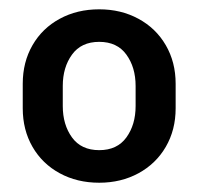

<svg xmlns="http://www.w3.org/2000/svg" viewBox="-20 -749 426 412"><path d="M28.8 -516.6V-569.3Q28.8 -615.7 49.8 -652.1Q70.8 -688.5 108.2 -708.7Q145.5 -729 192.9 -729Q239.7 -729 277.1 -708.7Q314.5 -688.5 335.7 -652.1Q356.9 -615.7 356.9 -569.3V-516.6Q356.9 -470.2 335.7 -433.8Q314.5 -397.5 277.1 -377.2Q239.7 -356.9 192.9 -356.9Q145.5 -356.9 108.2 -377.2Q70.8 -397.5 49.8 -433.8Q28.8 -470.2 28.8 -516.6ZM271 -521.5V-564.5Q271 -604.5 251.2 -631.8Q231.4 -659.2 192.9 -659.2Q154.3 -659.2 134.5 -631.8Q114.7 -604.5 114.7 -564.5V-521.5Q114.7 -481.4 134.5 -454.1Q154.3 -426.8 192.9 -426.8Q231.4 -426.8 251.2 -454.1Q271 -481.4 271 -521.5Z"/></svg>

Font: Lycee Sans SemiBold
Style: Regular
Weight: 600
Designer: Justin Alvin
Foundry: Alkove Design
Version: Version 1.030